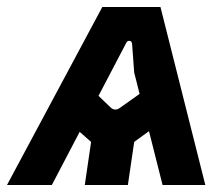

<svg xmlns="http://www.w3.org/2000/svg" viewBox="-71 -528 629 548"><path d="M-51 0 221 -508H387L515 0H393L312 -321L306 -403Q305 -411 298.5 -411.5Q292 -412 289 -405L77 0ZM171 0 189 -123 123 -181 170 -293 245 -221Q257 -210 271 -220L374 -293L392 -181L312 -123L294 0Z"/></svg>

Font: Finlandica SemiBold
Style: Italic
Weight: 600
Italic angle: -8°
Designer: Niklas Ekholm, Juho Hiilivirta, Jaakko Suomalainen
Foundry: Helsinki Type Studio
Version: Version 1.063